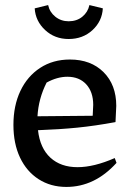

<svg xmlns="http://www.w3.org/2000/svg" viewBox="-20 -729 520 758"><path d="M242 9Q180 9 132.5 -21.5Q85 -52 59 -107Q33 -162 33 -236Q33 -312 60.5 -370Q88 -428 138.5 -461Q189 -494 256 -494Q339 -494 389 -444Q439 -394 439 -311L436 -247Q355 -232 284.5 -225Q214 -218 130 -215Q138 -144 179 -106.5Q220 -69 286 -69Q351 -69 433 -105L440 -86Q354 9 242 9ZM164 -403Q132 -340 128 -270L346 -272L348 -315Q348 -366 320.5 -396Q293 -426 246 -426Q206 -426 164 -403ZM251 -575Q196 -575 158 -610.5Q120 -646 117 -696L170 -709Q176 -681 198.5 -663Q221 -645 251 -645Q283 -645 305 -663Q327 -681 333 -709L386 -696Q383 -645 345 -610Q307 -575 251 -575Z"/></svg>

Font: Piazzolla Medium
Style: Regular
Weight: 500
Designer: Juan Pablo del Peral
Foundry: Huerta Tipografica
Version: Version 1.330